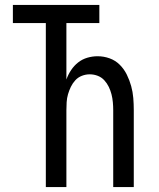

<svg xmlns="http://www.w3.org/2000/svg" viewBox="-20 -755 640 775"><path d="M165 0V-662H32V-735H381V-662H248V-434Q255 -454 267 -472Q279 -490 295.5 -503Q312 -516 332.5 -522Q353 -528 374 -528Q399 -528 422.5 -519.5Q446 -511 463.5 -493.5Q481 -476 492 -453.5Q503 -431 509.5 -407.5Q516 -384 518 -359.5Q520 -335 520 -310V0H437V-310Q437 -326 435.5 -342.5Q434 -359 430 -374.5Q426 -390 419 -404.5Q412 -419 401 -431Q390 -443 374.5 -449Q359 -455 342 -455Q326 -455 310.5 -449Q295 -443 284 -431Q273 -419 266 -404.5Q259 -390 254.5 -374.5Q250 -359 249 -342.5Q248 -326 248 -310V0Z"/></svg>

Font: Nova Nerd Font
Style: Regular
Weight: 400
Designer: Belleve Invis
Foundry: Belleve Invis
Version: Version 24.1.4; ttfautohint (v1.8.4);Nerd Fonts 3.1.1